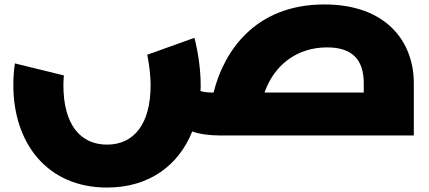

<svg xmlns="http://www.w3.org/2000/svg" viewBox="-20 -609 1930 863"><path d="M1438 -589C1124 -589 985 -375 940 -193C914 -193 895 -195 881 -200C882 -209 882 -217 882 -226C882 -297 871 -371 854 -439L642 -363C651 -316 657 -268 657 -226C657 -53 583 41 461 41C339 41 265 -52 265 -226C265 -240 266 -255 267 -270L47 -324C42 -292 40 -259 40 -226C40 32 190 234 461 234C653 234 784 132 844 -18C879 -6 921 0 973 0H1840V-235C1840 -424 1714 -589 1438 -589ZM1169 -193C1211 -314 1312 -396 1450 -396C1562 -396 1615 -342 1615 -235V-193Z"/></svg>

Font: Montserrat-Arabic Black
Style: Regular
Weight: 900
Designer: Mohamed Gaber
Foundry: Kief Type Foundry
Version: Version 5.008;PS 005.008;hotconv 1.0.88;makeotf.lib2.5.64775